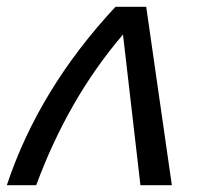

<svg xmlns="http://www.w3.org/2000/svg" viewBox="-38 -542 600 562"><path d="M-18 0Q76 -282 300 -522H390L465 0H373L322 -441Q162 -254 68 0Z"/></svg>

Font: Raleway-v4020 Medium
Style: Italic
Weight: 500
Italic angle: -12°
Designer: Matt McInerney, Pablo Impallari, Rodrigo Fuenzalida
Foundry: Matt McInerney, Pablo Impallari, Rodrigo Fuenzalida
Version: Version 4.020;PS 004.020;hotconv 1.0.88;makeotf.lib2.5.64775